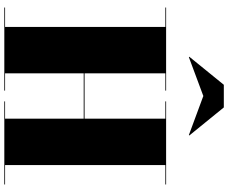

<svg xmlns="http://www.w3.org/2000/svg" viewBox="-104 -954 1058 890"><g transform="rotate(90 425.0 -509.0)"><path d="M835 -750V-746.5H745V-3.5H835V0H450V-3.5H530V-368H320V-3.5H400V0H15V-3.5H105V-746.5H15V-750H400V-746.5H320V-372H530V-746.5H450V-750ZM245 -855.5 243 -857.5 373 -1017.5H478L608 -857.5L606 -855.5L425 -922.5Z"/></g></svg>

Font: Bodoni Moda 48pt Black
Style: Regular
Weight: 900
Designer: Owen Earl
Foundry: indestructible type
Version: Version 2.004